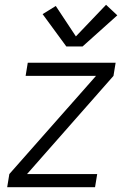

<svg xmlns="http://www.w3.org/2000/svg" viewBox="-20 -782 540 802"><path d="M10 0 19 -55 381 -465H87L96 -520H463L454 -465L93 -55H386L377 0ZM257 -588 158 -723 213 -757 297 -630 423 -762 470 -718 325 -588Z"/></svg>

Font: Iosevka SS04 Light
Style: Italic
Weight: 300
Italic angle: -9°
Monospace: yes
Designer: Belleve Invis
Foundry: Belleve Invis
Version: Version 19.0.0; ttfautohint (v1.8.4)